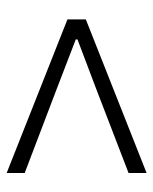

<svg xmlns="http://www.w3.org/2000/svg" viewBox="38 -655 459 575"><g transform="rotate(-90 267.5 -367.5)"><path d="M37 -158V-212L289 -309L437 -365V-370L289 -427L37 -523V-577L497 -395V-340L267 -249Z"/></g></svg>

Font: GenSekiGothic TW L
Style: Regular
Weight: 300
Version: Version 1.501;PS 1;hotconv 16.6.51;makeotf.lib2.5.65220